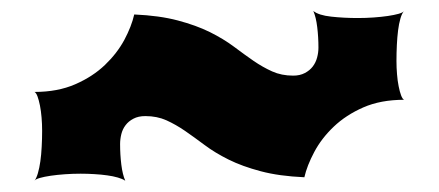

<svg xmlns="http://www.w3.org/2000/svg" viewBox="-20 -568 789 345"><path d="M42 -243.2Q45.4 -247.6 48.1 -256.8Q50.8 -266.1 52.5 -278.1Q54.2 -290 54.9 -304.2Q55.7 -318.4 55.7 -333Q55.7 -345.2 54.7 -356.9Q53.7 -368.7 51.8 -378.4Q49.8 -388.2 47.4 -394.8Q44.9 -401.4 42 -402.8Q83.5 -402.8 115 -416.5Q146.5 -430.2 168.5 -451.2Q190.4 -472.2 203.4 -496.3Q216.3 -520.5 221.2 -542Q266.6 -540 299.6 -531.2Q332.5 -522.5 357.2 -510.3Q381.8 -498 400.4 -484.1Q418.9 -470.2 435.5 -458.7Q452.1 -447.3 469 -439.7Q485.8 -432.1 506.8 -432.1Q519 -432.1 527.8 -436.8Q536.6 -441.4 542 -448.5Q547.4 -455.6 549.8 -464.6Q552.2 -473.6 552.2 -482.4Q552.2 -501.5 550 -519.3Q547.9 -537.1 543 -548.3Q552.7 -540.5 575.2 -538.1Q597.7 -535.6 623 -535.6Q637.2 -535.6 651.4 -536.6Q665.5 -537.6 677 -539.3Q688.5 -541 696.3 -543.2Q704.1 -545.4 706.1 -548.3Q702.1 -543.9 699.5 -534.7Q696.8 -525.4 695.3 -513.4Q693.8 -501.5 693.1 -487.3Q692.4 -473.1 692.4 -458.5Q692.4 -446.3 693.4 -434.6Q694.3 -422.9 696.3 -413.1Q698.2 -403.3 700.7 -396.7Q703.1 -390.1 706.1 -388.7Q664.1 -388.7 632.8 -375Q601.6 -361.3 579.6 -340.3Q557.6 -319.3 544.7 -294.9Q531.7 -270.5 526.9 -249.5Q481.4 -251.5 448.5 -260.3Q415.5 -269 390.9 -281.2Q366.2 -293.5 347.7 -307.4Q329.1 -321.3 312.5 -332.8Q295.9 -344.2 279.1 -351.8Q262.2 -359.4 241.2 -359.4Q228.5 -359.4 219.7 -354.7Q210.9 -350.1 205.6 -343Q200.2 -335.9 198 -326.9Q195.8 -317.9 195.8 -309.1Q195.8 -290 198 -272.2Q200.2 -254.4 205.1 -243.2Q200.2 -246.6 191.7 -249Q183.1 -251.5 172.6 -252.9Q162.1 -254.4 149.9 -255.1Q137.7 -255.9 125 -255.9Q110.8 -255.9 96.7 -254.9Q82.5 -253.9 71 -252.2Q59.6 -250.5 51.8 -248.3Q43.9 -246.1 42 -243.2Z"/></svg>

Font: Arbutus
Style: Regular
Weight: 400
Designer: Karolina Lach
Foundry: Sorkin Type Co.
Version: Version 1.003